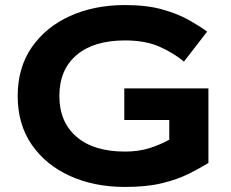

<svg xmlns="http://www.w3.org/2000/svg" viewBox="-20 -730 915 760"><path d="M215 -350Q215 -247 283 -188.5Q351 -130 475 -130Q528 -130 571 -143.5Q614 -157 650 -177V-255H472V-380H805V-85Q771 -64 727 -42Q683 -20 622 -5Q561 10 475 10Q353 10 257 -33.5Q161 -77 105.5 -157.5Q50 -238 50 -350Q50 -462 105.5 -542.5Q161 -623 257 -666.5Q353 -710 475 -710Q561 -710 623 -692.5Q685 -675 728 -650.5Q771 -626 800 -605L708 -486Q671 -518 614 -544Q557 -570 475 -570Q351 -570 283 -512Q215 -454 215 -350Z"/></svg>

Font: Copperplate Sans CC
Style: Bold
Weight: 700
Designer: indestructible type*
Foundry: Cowboy Collective
Version: Version 1.000